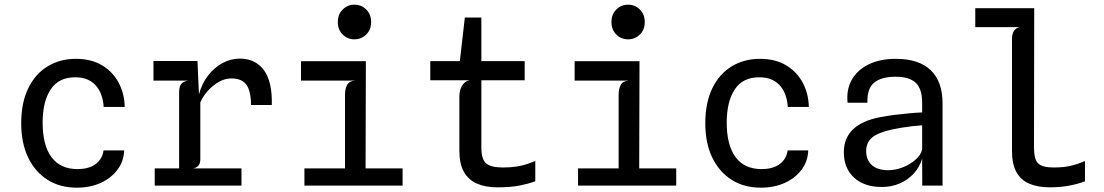

<svg xmlns="http://www.w3.org/2000/svg" viewBox="-20 -814 4840 842"><path d="M316.5 9Q242.5 9 188 -25.8Q133.5 -60.5 103.2 -123.8Q73 -187 73 -273Q73 -363.5 103.8 -426.8Q134.5 -490 188.8 -523Q243 -556 312.5 -556Q381 -556 428.5 -527Q476 -498 501 -450Q526 -402 527 -345H434.5Q433.5 -369 426.2 -392.2Q419 -415.5 404.2 -434.2Q389.5 -453 366.5 -464Q343.5 -475 310.5 -475Q238 -475.5 202.5 -422.2Q167 -369 167 -276Q167 -177 205.8 -124.8Q244.5 -72.5 319.5 -72.5Q356.5 -72.5 381 -83.8Q405.5 -95 418.5 -113.8Q431.5 -132.5 434 -154.5H524.5Q523 -107.5 495.8 -70.5Q468.5 -33.5 422.2 -12.2Q376 9 316.5 9Z M658.5 0V-75.5H1039V0ZM653 -460.5V-546.5H813L816.5 -460.5ZM765.5 -10V-407.5Q765.5 -435 774.8 -446Q784 -457 805 -460.5L765.5 -490V-546.5H846L852.5 -400Q865 -447 892 -482.2Q919 -517.5 955.5 -537.2Q992 -557 1031.5 -557Q1099.5 -557 1137 -506.8Q1174.5 -456.5 1172 -353.5H1081Q1080 -417 1059.8 -443.5Q1039.5 -470 995 -470Q955 -470 916.5 -439.2Q878 -408.5 858.5 -365V-115Q858.5 -99 851.2 -89.2Q844 -79.5 828 -75.5L858.5 -57V-10Z M1493 -13V-399Q1493 -424 1502 -441.2Q1511 -458.5 1537 -460.5L1493 -477.5L1489.5 -520L1584.5 -545.5L1583 -13ZM1315 0V-75.5H1745.5V0ZM1300 -460.5V-545.5H1584.5L1561 -460.5ZM1534.5 -641.5Q1504 -641.5 1482.8 -662.5Q1461.5 -683.5 1461.5 -717Q1461.5 -751 1482.8 -772.2Q1504 -793.5 1534.5 -793.5Q1565 -793.5 1586.2 -772.2Q1607.5 -751 1607.5 -717Q1607.5 -683.5 1586 -662.5Q1564.5 -641.5 1534.5 -641.5Z M2160.5 7.5Q2108.5 7.5 2071.2 -9Q2034 -25.5 2014.2 -60.8Q1994.5 -96 1994.5 -152.5V-393Q1994.5 -406.5 1999 -421.5Q2003.5 -436.5 2013.8 -448Q2024 -459.5 2041 -462L1994 -524L1996 -541L2018.5 -737H2091V-167Q2091 -114 2112.8 -96.8Q2134.5 -79.5 2185 -79.5Q2219.5 -79.5 2244.8 -83.5Q2270 -87.5 2289.8 -94Q2309.5 -100.5 2327.5 -108V-19Q2297.5 -8 2258.2 -0.2Q2219 7.5 2160.5 7.5ZM1867 -462V-546H2281V-462Z M2693 -13V-399Q2693 -424 2702 -441.2Q2711 -458.5 2737 -460.5L2693 -477.5L2689.5 -520L2784.5 -545.5L2783 -13ZM2515 0V-75.5H2945.5V0ZM2500 -460.5V-545.5H2784.5L2761 -460.5ZM2734.5 -641.5Q2704 -641.5 2682.8 -662.5Q2661.5 -683.5 2661.5 -717Q2661.5 -751 2682.8 -772.2Q2704 -793.5 2734.5 -793.5Q2765 -793.5 2786.2 -772.2Q2807.5 -751 2807.5 -717Q2807.5 -683.5 2786 -662.5Q2764.5 -641.5 2734.5 -641.5Z M3316.5 9Q3242.5 9 3188 -25.8Q3133.5 -60.5 3103.2 -123.8Q3073 -187 3073 -273Q3073 -363.5 3103.8 -426.8Q3134.5 -490 3188.8 -523Q3243 -556 3312.5 -556Q3381 -556 3428.5 -527Q3476 -498 3501 -450Q3526 -402 3527 -345H3434.5Q3433.5 -369 3426.2 -392.2Q3419 -415.5 3404.2 -434.2Q3389.5 -453 3366.5 -464Q3343.5 -475 3310.5 -475Q3238 -475.5 3202.5 -422.2Q3167 -369 3167 -276Q3167 -177 3205.8 -124.8Q3244.5 -72.5 3319.5 -72.5Q3356.5 -72.5 3381 -83.8Q3405.5 -95 3418.5 -113.8Q3431.5 -132.5 3434 -154.5H3524.5Q3523 -107.5 3495.8 -70.5Q3468.5 -33.5 3422.2 -12.2Q3376 9 3316.5 9Z M3847 6Q3770 6 3725.2 -35.2Q3680.5 -76.5 3680.5 -146.5Q3680.5 -207.5 3720.2 -246.2Q3760 -285 3841.5 -300.5Q3873 -306.5 3905.5 -310.5Q3938 -314.5 3968.5 -317.2Q3999 -320 4024 -321V-363Q4024 -424.5 3995.8 -451Q3967.5 -477.5 3908 -477.5Q3845.5 -477.5 3813.8 -451.8Q3782 -426 3784 -363.5H3697Q3691 -421.5 3715.8 -464.8Q3740.5 -508 3790.2 -532Q3840 -556 3908.5 -556Q4009.5 -556 4061.5 -506.2Q4113.5 -456.5 4113.5 -360V0H4024.5L4024 -118.5Q4013.5 -82 3988 -53.8Q3962.5 -25.5 3926.2 -9.8Q3890 6 3847 6ZM3873.5 -67.5Q3907 -67.5 3939.2 -80.2Q3971.5 -93 3995 -113.8Q4018.5 -134.5 4024 -158.5V-264.5Q4006 -263.5 3982.2 -260.8Q3958.5 -258 3935 -254.2Q3911.5 -250.5 3893.5 -246.5Q3829.5 -232.5 3804 -210.5Q3778.5 -188.5 3778.5 -151.5Q3778.5 -112.5 3803.2 -90.2Q3828 -68 3873.5 -67.5Z M4585 7.5Q4531 7.5 4493.8 -8.5Q4456.5 -24.5 4437.2 -59.8Q4418 -95 4418 -152.5V-642.5Q4418 -666 4427.2 -679.5Q4436.5 -693 4453.5 -695H4257V-778H4515.5L4514.5 -167Q4514.5 -114.5 4533.2 -97Q4552 -79.5 4600.5 -79.5Q4646.5 -79.5 4678.2 -87.5Q4710 -95.5 4738 -108V-19Q4710.5 -8 4670.5 -0.2Q4630.5 7.5 4585 7.5Z"/></svg>

Font: Spline Sans Mono
Style: Regular
Weight: 400
Monospace: yes
Designer: Eben Sorkin, Mirko Velimirovic
Foundry: Sorkin Type
Version: Version 1.004